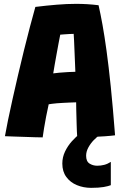

<svg xmlns="http://www.w3.org/2000/svg" viewBox="-20 -688 632 972"><path d="M541 131.5V249.5Q529 254.5 504.5 258.8Q480 263 441 263Q402.5 263 369.2 249.2Q336 235.5 315.8 208Q295.5 180.5 295.5 140Q295.5 108 309.2 79.2Q323 50.5 343.8 27.2Q364.5 4 385.5 -11.2Q406.5 -26.5 420 -31L483.5 -3Q470.5 5 454.5 21.5Q438.5 38 427.2 58.8Q416 79.5 416 100.5Q416 129 433.2 140Q450.5 151 472 151Q490.5 151 507.8 146.5Q525 142 541 131.5ZM196 7.5Q183 7.5 158.5 6.8Q134 6 105.2 5Q76.5 4 49.8 3.2Q23 2.5 5 1.5Q10.5 -31 20.5 -79.5Q30.5 -128 43.5 -186.2Q56.5 -244.5 71.2 -307.5Q86 -370.5 101.2 -432.8Q116.5 -495 131.5 -551.8Q146.5 -608.5 159 -653Q216 -660 267 -664.2Q318 -668.5 365.5 -668.5Q394.5 -668.5 422.5 -666.8Q450.5 -665 479 -661.5Q489 -617.5 499 -562Q509 -506.5 519.5 -430.2Q530 -354 540.8 -249.5Q551.5 -145 562.5 -3Q544 -0.5 509.5 2Q475 4.5 437.5 6Q400 7.5 371 7.5Q370 -7 369.2 -23.8Q368.5 -40.5 368 -59Q367.5 -77.5 367 -96.5Q366.5 -115.5 366 -134.2Q365.5 -153 365.5 -170Q349.5 -169.5 332.5 -168.8Q315.5 -168 299 -167.2Q282.5 -166.5 268.2 -165.2Q254 -164 243 -162.5Q232 -161 226.5 -160Q219.5 -129 213.5 -97.8Q207.5 -66.5 203 -39Q198.5 -11.5 196 7.5ZM249.5 -316.5Q258.5 -318 280.2 -320Q302 -322 325.5 -323.2Q349 -324.5 361.5 -324.5Q361 -334 360 -361.5Q359 -389 357.5 -422Q356 -455 355 -481.8Q354 -508.5 353 -516.5Q346 -516.5 331.5 -515.8Q317 -515 303.8 -514Q290.5 -513 285 -512.5Q282 -497.5 277 -471.5Q272 -445.5 266.8 -416Q261.5 -386.5 256.8 -360Q252 -333.5 249.5 -316.5Z"/></svg>

Font: Grandstander Thin ExtraBold
Style: Regular
Weight: 800
Version: Version 1.200